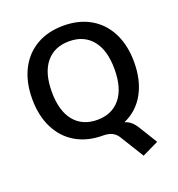

<svg xmlns="http://www.w3.org/2000/svg" viewBox="-160 -845 1100 1188"><g transform="rotate(-20 389.5 -251.0)"><path d="M618 43 690 160 582 212 485 55Q457 9 390 9Q287 9 211.5 -35Q136 -79 95 -161Q54 -243 54 -353Q54 -463 95 -544.5Q136 -626 211.5 -670Q287 -714 390 -714Q492 -714 567.5 -670Q643 -626 684 -544.5Q725 -463 725 -353Q725 -233 677.5 -147.5Q630 -62 541 -23Q565 -16 583 -0.5Q601 15 618 43ZM596 -353Q596 -478 541.5 -544.5Q487 -611 390 -611Q292 -611 237.5 -544.5Q183 -478 183 -353Q183 -228 237.5 -161Q292 -94 390 -94Q487 -94 541.5 -161Q596 -228 596 -353Z"/></g></svg>

Font: wassup Sans
Style: Bold
Weight: 700
Version: Version 2.001